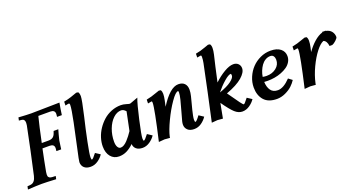

<svg xmlns="http://www.w3.org/2000/svg" viewBox="-68 -1378 3641 1987"><g transform="rotate(-20 1752.5 -384.0)"><path d="M348.6 -347.2H269.5Q243.7 -226.1 221.2 -105Q218.3 -90.8 218.3 -77.6Q218.3 -67.4 219.7 -60.1Q221.2 -52.7 226.3 -47.9Q231.4 -43 234.9 -40.3Q238.3 -37.6 248.3 -35.9Q258.3 -34.2 262.7 -33.7Q267.1 -33.2 281.5 -33Q295.9 -32.7 300.8 -32.2L293.9 1Q185.1 -4.9 135.7 -4.9Q87.4 -4.9 -17.1 1.5L-10.3 -31.7L25.9 -35.2Q72.8 -41 88.9 -109.4Q107.4 -189 145.5 -367.9Q183.6 -546.9 199.2 -627.4Q201.7 -640.6 201.7 -653.8Q201.7 -694.3 170.4 -697.8L138.7 -701.2L145.5 -733.9Q238.8 -727.5 284.7 -727.5Q341.3 -727.5 596.7 -732.9Q584.5 -668.9 575.7 -602.1H522.9L525.4 -626Q525.9 -629.4 525.9 -634.8Q525.9 -677.7 475.6 -677.7H344.2Q317.4 -573.2 281.7 -401.9H356.4Q387.7 -401.9 405.3 -415.3Q422.9 -428.7 432.6 -457.5L439.5 -477.5H491.2Q484.9 -455.1 476.1 -423.8Q464.4 -380.9 461.2 -364.3Q458 -347.7 450.2 -286.6Q449.7 -283.2 449.5 -281.5Q449.2 -279.8 449 -276.9Q448.7 -273.9 448.2 -271.5H395.5L397.9 -295.4Q398.4 -299.3 398.4 -305.2Q398.4 -347.2 348.6 -347.2Z M794.9 -769.5 815.9 -766.1Q827.6 -750 827.6 -717.8Q827.6 -682.6 787.6 -509.3Q756.8 -381.8 730.7 -252.9Q704.6 -124 704.6 -90.3Q704.6 -63.5 711.9 -63.5Q723.1 -63.5 763.7 -117.2L815.4 -83.5Q794.4 -49.8 756.6 -23.7Q718.8 2.4 675.3 2.4Q629.4 2.4 604.5 -20.5Q579.6 -43.5 579.6 -82Q579.6 -98.6 608.2 -225.8Q636.7 -353 665 -491.2Q693.4 -629.4 693.4 -672.4Q693.4 -689.9 683.1 -689.9Q673.8 -689.9 645 -682.6L646 -725.1Q667.5 -729 689.7 -734.9Q711.9 -740.7 725.8 -745.4Q739.7 -750 762 -758.1Q784.2 -766.1 794.9 -769.5Z M1247.6 2.4Q1202.6 2.4 1177.7 -19.3Q1152.8 -41 1151.9 -74.2Q1112.8 -36.6 1073.5 -17.1Q1034.2 2.4 988.3 2.4Q931.6 2.4 897 -39.3Q862.3 -81.1 862.3 -152.3Q862.3 -198.2 877.4 -246.6Q892.6 -294.9 921.6 -338.4Q950.7 -381.8 989 -416Q1027.3 -450.2 1077.9 -470.5Q1128.4 -490.7 1182.6 -490.7Q1210.4 -490.7 1240.2 -481.4Q1270 -472.2 1277.8 -472.2Q1281.2 -472.2 1286.6 -474.1L1371.6 -505.4Q1348.6 -446.3 1312.5 -285.6Q1276.4 -125 1276.4 -89.4Q1276.4 -63.5 1283.7 -63.5Q1295.4 -63.5 1335.9 -117.2L1386.7 -83.5Q1364.3 -48.8 1326.7 -23.2Q1289.1 2.4 1247.6 2.4ZM1179.2 -210.9 1176.8 -207.5Q1210 -364.3 1218.8 -410.6Q1194.3 -439 1167.5 -439Q1121.1 -439 1079.8 -400.1Q1038.6 -361.3 1013.9 -296.4Q989.3 -231.4 989.3 -158.7Q989.3 -121.1 1001.7 -99.4Q1014.2 -77.6 1034.7 -77.6Q1052.2 -77.6 1071.5 -89.1Q1090.8 -100.6 1110.4 -121.8Q1129.9 -143.1 1145.3 -163.3Q1160.6 -183.6 1179.2 -210.9Z M1816.4 -490.7Q1860.8 -490.7 1884.3 -466.1Q1907.7 -441.4 1907.7 -398.4Q1907.7 -366.2 1898.4 -329.1Q1893.1 -308.1 1881.6 -263.7Q1870.1 -219.2 1863 -192.1Q1856 -165 1850.1 -135Q1844.2 -105 1844.2 -90.3Q1844.2 -63.5 1851.6 -63.5Q1864.3 -63.5 1903.3 -117.2L1954.6 -83.5Q1931.6 -48.3 1895.3 -22.9Q1858.9 2.4 1815.4 2.4Q1768.1 2.4 1743.7 -21.5Q1719.2 -45.4 1719.2 -79.1Q1719.2 -97.2 1724.1 -116.2Q1731.4 -146.5 1751.2 -214.4Q1771 -282.2 1783.2 -332.3Q1795.4 -382.3 1795.4 -407.7Q1795.4 -424.8 1790 -424.8Q1762.7 -424.8 1709.5 -348.1Q1656.2 -271.5 1609.6 -173.3Q1563 -75.2 1549.3 -12.7Q1547.4 -2.9 1546.9 2Q1505.4 -2.9 1488.3 -2.9L1424.3 2.4Q1502.9 -338.9 1502.9 -401.4Q1502.9 -418 1496.1 -418Q1489.7 -418 1455.1 -410.6L1456.1 -452.6Q1486.8 -458.5 1511.7 -465.8Q1536.6 -473.1 1562.5 -482.7Q1588.4 -492.2 1605 -497.1L1626 -494.1Q1637.2 -477.1 1637.2 -450.7Q1637.2 -421.4 1628.4 -380.9Q1626 -368.2 1614.3 -316.4Q1724.1 -490.7 1816.4 -490.7Z M2246.1 -769.5 2267.1 -766.1Q2278.8 -750.5 2278.8 -723.1Q2278.8 -692.4 2269.5 -652.8Q2243.7 -547.9 2205.1 -368.7Q2260.3 -420.9 2319.3 -455.8Q2378.4 -490.7 2421.4 -490.7Q2455.1 -490.7 2475.1 -470.7Q2495.1 -450.7 2495.1 -420.9Q2495.1 -375 2436.8 -324.2Q2378.4 -273.4 2258.3 -229Q2324.2 -134.3 2350.8 -98.9Q2377.4 -63.5 2383.3 -63.5Q2389.2 -63.5 2398.4 -73.2Q2407.7 -83 2418.7 -97.7Q2429.7 -112.3 2434.6 -117.2L2486.3 -83.5Q2463.4 -48.8 2425.8 -23.2Q2388.2 2.4 2346.2 2.4Q2303.2 2.4 2264.4 -32.5Q2225.6 -67.4 2160.6 -160.2Q2142.1 -68.8 2129.9 2Q2088.4 -2.9 2071.3 -2.9L2007.3 2.4Q2027.3 -85 2075.2 -310.5Q2123 -536.1 2137.2 -606.4Q2144.5 -642.1 2144.5 -673.8Q2144.5 -689.9 2136.7 -689.9Q2127.4 -689.9 2096.2 -683.1L2097.2 -725.1Q2128.4 -731 2151.1 -737.3Q2173.8 -743.7 2205.8 -755.1Q2237.8 -766.6 2246.1 -769.5ZM2363.3 -405.8Q2338.4 -405.8 2288.6 -362.5Q2238.8 -319.3 2193.8 -263.2Q2279.3 -292.5 2324.5 -326.4Q2369.6 -360.4 2369.6 -385.7Q2369.6 -405.8 2363.3 -405.8Z M2904.3 -158.2 2945.8 -127Q2927.2 -97.2 2897.5 -69.1Q2867.7 -41 2821.3 -19.3Q2774.9 2.4 2727.5 2.4Q2632.8 2.4 2585.9 -50.8Q2539.1 -104 2539.1 -190.9Q2539.1 -248.5 2562.5 -303.5Q2585.9 -358.4 2624.8 -399.4Q2663.6 -440.4 2717.8 -465.6Q2772 -490.7 2830.6 -490.7Q2901.4 -490.7 2940.2 -459.7Q2979 -428.7 2979 -377.9Q2979 -344.2 2961.9 -315.7Q2944.8 -287.1 2916.5 -267.6Q2888.2 -248 2851.8 -233.9Q2815.4 -219.7 2776.9 -213.4Q2738.3 -207 2700.7 -207Q2680.7 -207 2661.1 -208.5Q2663.6 -149.9 2689 -114.7Q2714.4 -79.6 2766.6 -79.6Q2829.6 -79.6 2904.3 -158.2ZM2811 -439Q2781.2 -439 2755.4 -423.3Q2729.5 -407.7 2711.4 -382.1Q2693.4 -356.4 2681.2 -325.9Q2668.9 -295.4 2664.1 -263.2Q2686 -258.8 2707.5 -258.8Q2770 -258.8 2813.5 -293.5Q2856.9 -328.1 2856.9 -382.3Q2856.9 -405.8 2845.7 -422.4Q2834.5 -439 2811 -439Z M3210.4 -497.1 3231.4 -494.1Q3242.7 -478.5 3242.7 -450.7Q3242.7 -421.4 3233.9 -380.9Q3226.1 -344.7 3223.1 -333Q3263.7 -390.6 3309.6 -430.7Q3355.5 -470.7 3400.4 -484.4L3403.3 -490.7Q3414.6 -490.7 3424.8 -489.3Q3432.6 -490.7 3440.4 -490.7L3439 -487.3Q3481 -479 3501.5 -452.4Q3522 -425.8 3522 -391.6Q3522 -378.9 3497.6 -356.2Q3473.1 -333.5 3454.1 -327.1H3423.8Q3417.5 -384.8 3381.8 -397.9Q3345.2 -384.3 3299.3 -325.4Q3253.4 -266.6 3213.1 -181.4Q3172.9 -96.2 3155.3 -14.6Q3154.3 -8.8 3152.3 2Q3110.8 -2.9 3094.2 -2.9L3029.8 2.4Q3108.4 -339.8 3108.4 -401.4Q3108.4 -418 3101.6 -418Q3095.2 -418 3060.5 -410.6L3061.5 -452.6Q3092.3 -458.5 3117.2 -465.8Q3142.1 -473.1 3168 -482.7Q3193.8 -492.2 3210.4 -497.1Z"/></g></svg>

Font: Flanker
Style: Bold Italic
Weight: 700
Italic angle: -12°
Designer: Flanker
Version: Version 2.000